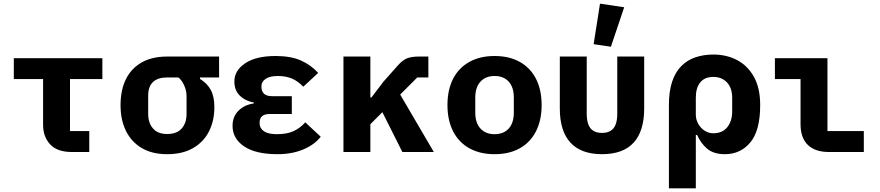

<svg xmlns="http://www.w3.org/2000/svg" viewBox="-20 -836 4840 1056"><path d="M375 0Q294.6 0 255.8 -42Q217 -84 217 -149V-401H56V-516H543V-401H365V-115H471V0Z M1080 -410V-402Q1119 -378 1139 -342Q1159 -306 1159 -247Q1159 -171 1129 -112.5Q1099 -54 1041 -21Q983 12 899 12Q817 12 760 -21.5Q703 -55 673 -115.5Q643 -176 643 -257Q643 -342 673 -401.5Q703 -461 760 -493Q817 -525 899 -525H1185V-410ZM899 -410Q848 -410 821.5 -385Q795 -360 795 -310V-209Q795 -160 821.5 -129.5Q848 -99 899 -99Q953 -99 979.5 -129.5Q1006 -160 1006 -209V-310Q1006 -327 1000.5 -346Q995 -365 985 -382Q975 -399 961 -410Z M1506 12Q1386 12 1322.5 -31Q1259 -74 1259 -144Q1259 -195 1292 -227.5Q1325 -260 1376 -267V-272Q1328 -281 1298.5 -310.5Q1269 -340 1269 -388Q1269 -448 1328.5 -488Q1388 -528 1496 -528Q1579 -528 1634.5 -503.5Q1690 -479 1730 -435L1648 -359Q1620 -389 1586.5 -403.5Q1553 -418 1509 -418Q1463 -418 1440.5 -402Q1418 -386 1418 -363V-357Q1418 -334 1432 -320.5Q1446 -307 1477 -307H1585V-209H1464Q1435 -209 1421.5 -197Q1408 -185 1408 -163V-157Q1408 -130 1432 -114Q1456 -98 1502 -98Q1557 -98 1593 -114Q1629 -130 1659 -163L1744 -84Q1711 -41 1649 -14.5Q1587 12 1506 12Z M1869 0V-525H2017V-300H2023L2090 -388L2169 -477Q2195 -506 2219.5 -515.5Q2244 -525 2284 -525H2336V-410H2275L2181 -316L2366 0H2193L2083 -219L2017 -153V0Z M2700 12Q2620 12 2561.5 -20.5Q2503 -53 2472 -114Q2441 -175 2441 -258Q2441 -342 2472 -402.5Q2503 -463 2561.5 -495.5Q2620 -528 2700 -528Q2781 -528 2839 -495.5Q2897 -463 2928 -402.5Q2959 -342 2959 -258Q2959 -175 2928 -114Q2897 -53 2839 -20.5Q2781 12 2700 12ZM2700 -98Q2750 -98 2778 -129Q2806 -160 2806 -217V-299Q2806 -356 2778 -387Q2750 -418 2700 -418Q2651 -418 2622.5 -387Q2594 -356 2594 -299V-217Q2594 -160 2622.5 -129Q2651 -98 2700 -98Z M3207 -210Q3207 -175 3216 -151.5Q3225 -128 3243.5 -116.5Q3262 -105 3291 -105Q3320 -105 3338.5 -116.5Q3357 -128 3366 -151.5Q3375 -175 3375 -210V-525H3523V-239Q3523 -115 3465 -51.5Q3407 12 3291 12Q3176 12 3117.5 -51.5Q3059 -115 3059 -239V-525H3207ZM3340 -579 3245 -593 3280 -816 3413 -796Z M3659 -258Q3659 -333 3676.5 -386Q3694 -439 3726.5 -472Q3759 -505 3804 -520.5Q3849 -536 3903 -536Q3976 -536 4034 -505.5Q4092 -475 4126.5 -413.5Q4161 -352 4161 -258Q4161 -118 4107 -53Q4053 12 3967 12Q3905 12 3869.5 -18Q3834 -48 3814 -94H3807V200H3659ZM3903 -103Q3953 -103 3980 -136.5Q4007 -170 4007 -224V-298Q4007 -352 3978.5 -382.5Q3950 -413 3903 -413Q3856 -413 3831.5 -383Q3807 -353 3807 -299V-206Q3807 -179 3820 -155.5Q3833 -132 3855 -117.5Q3877 -103 3903 -103Z M4731 0H4539Q4463 0 4423 -39Q4383 -78 4383 -153V-401H4242V-516H4531V-115H4731Z"/></svg>

Font: Lilex
Style: Regular
Weight: 400
Monospace: yes
Designer: Mike Abbink, Paul van der Laan, Pieter van Rosmalen, Mikhael Khrustik
Foundry: Mikhael Khrustik
Version: Version 2.510